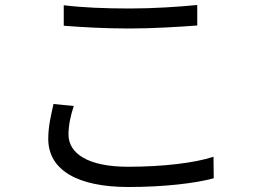

<svg xmlns="http://www.w3.org/2000/svg" viewBox="-20 -723 1040 768"><path d="M235 -702V-620C314 -614 399 -609 499 -609C592 -609 701 -616 769 -621V-703C697 -696 595 -689 499 -689C399 -689 307 -693 235 -702ZM275 -299 194 -307C185 -266 173 -219 173 -168C173 -42 291 25 494 25C636 25 763 10 835 -10L834 -96C759 -71 630 -56 492 -56C332 -56 254 -109 254 -185C254 -222 262 -259 275 -299Z"/></svg>

Font: ChiuKong Gothic CL
Style: Regular
Weight: 400
Designer: Ryoko NISHIZUKA 西塚涼子 (kana, bopomofo & ideographs); Paul D. Hunt (Latin, Greek & Cyrillic); Sandoll Communications 산돌커뮤니
Foundry: Adobe
Version: Version 1.300